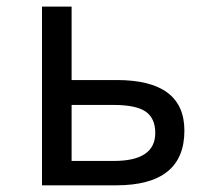

<svg xmlns="http://www.w3.org/2000/svg" viewBox="-20 -556 640 576"><path d="M194.8 -315.9H330.1Q533.2 -315.9 533.2 -164.1Q533.2 0 328.1 0H106V-536.1H194.8ZM194.8 -241.2V-73.2H321.8Q445.8 -73.2 445.8 -157.2Q445.8 -201.2 417 -221.2Q388.2 -241.2 319.8 -241.2Z"/></svg>

Font: WenQuanYi Micro Hei Mono
Style: Regular
Weight: 400
Foundry: Ascender Corporation
Version: Version 0.2.0-beta